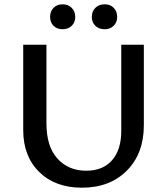

<svg xmlns="http://www.w3.org/2000/svg" viewBox="-20 -866 777 893"><path d="M213 -787Q213 -813 229 -829.5Q245 -846 271 -846Q297 -846 313.5 -829.5Q330 -813 330 -787Q330 -762 313.5 -746Q297 -730 271 -730Q245 -730 229 -746Q213 -762 213 -787ZM467 -730Q440 -730 423.5 -746Q407 -762 407 -787Q407 -813 423.5 -829.5Q440 -846 467 -846Q493 -846 509 -829.5Q525 -813 525 -787Q525 -762 508.5 -746Q492 -730 467 -730ZM361 7Q237 7 162.5 -66Q88 -139 88 -261V-658H196V-292Q196 -185 247 -128.5Q298 -72 381 -72Q459 -72 501.5 -121Q544 -170 544 -257V-658H649V-283Q649 -152 570 -72.5Q491 7 361 7Z"/></svg>

Font: EauTest Semibold
Style: Regular
Weight: 600
Designer: Christian Thalmann (Catharsis Fonts)
Version: Version 0.001;PS 000.001;hotconv 1.0.88;makeotf.lib2.5.64775